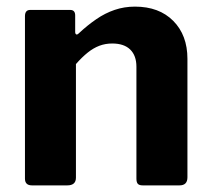

<svg xmlns="http://www.w3.org/2000/svg" viewBox="-20 -560 636 580"><path d="M76.5 0Q55.4 0 55.4 -20.4V-511Q55.4 -530 71.2 -530H192Q207.1 -530 207.1 -513.4V-463.6Q207.1 -457.9 210.2 -456.1Q213.2 -454.4 218.7 -459.9Q244.5 -484 271 -502.1Q297.4 -520.3 326.3 -530.1Q355.3 -540 387.7 -540Q460.6 -540 503.4 -496.9Q546.2 -453.7 546.2 -382.3V-24.3Q546.2 0 522.2 0H411.1Q400.7 0 396.4 -4.6Q392.1 -9.3 392.1 -20.4V-358.5Q392.1 -391.8 373.5 -410.2Q354.8 -428.6 319 -428.6Q298.3 -428.6 280 -421.7Q261.8 -414.7 244.9 -401.1Q228 -387.6 209.4 -366.5V-23.3Q209.4 0 183.3 0H76.5Z"/></svg>

Font: Libre Franklin Thin
Style: Regular
Weight: 100
Designer: Pablo Impallari, Rodrigo Fuenzalida, Nhung Nguyen
Foundry: Impallari Type
Version: Version 3.000